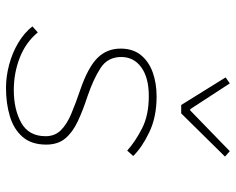

<svg xmlns="http://www.w3.org/2000/svg" viewBox="-93 -681 786 640"><g transform="rotate(90 300.0 -361.0)"><path d="M273 12Q235 12 195.5 1.5Q156 -9 122.5 -29Q89 -49 68 -76L88 -94Q121 -54 172 -34Q223 -14 280 -14Q345 -14 389.5 -39Q434 -64 434 -120Q434 -151 414 -171Q394 -191 359.5 -205.5Q325 -220 281 -235Q205 -261 173.5 -292.5Q142 -324 142 -370Q142 -411 163.5 -437.5Q185 -464 221 -477Q257 -490 302 -490Q370 -490 421 -465.5Q472 -441 500 -412L482 -392Q452 -419 408 -441.5Q364 -464 300 -464Q239 -464 204.5 -439Q170 -414 170 -372Q170 -327 207 -303Q244 -279 303 -259Q349 -244 385 -227Q421 -210 441.5 -185.5Q462 -161 462 -122Q462 -73 436.5 -43.5Q411 -14 368 -1Q325 12 273 12ZM330 -572 238 -720 258 -734 344 -602H348L484 -734L502 -718L358 -572Z"/></g></svg>

Font: Source Code Pro ExtraLight ExtraLight
Style: Italic
Weight: 250
Italic angle: -11°
Monospace: yes
Version: Version 1.016;hotconv 1.0.116;makeotfexe 2.5.65601